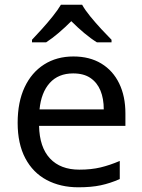

<svg xmlns="http://www.w3.org/2000/svg" viewBox="-20 -786 604 816"><path d="M292 -546Q361 -546 410.5 -516Q460 -486 486.5 -431.5Q513 -377 513 -304V-251H146Q148 -160 192.5 -112.5Q237 -65 317 -65Q368 -65 407.5 -74.5Q447 -84 489 -102V-25Q448 -7 408 1.5Q368 10 313 10Q237 10 178.5 -21Q120 -52 87.5 -113.5Q55 -175 55 -264Q55 -352 84.5 -415Q114 -478 167.5 -512Q221 -546 292 -546ZM291 -474Q228 -474 191.5 -433.5Q155 -393 148 -321H421Q421 -367 407 -401Q393 -435 364.5 -454.5Q336 -474 291 -474ZM329 -766Q341 -744 363.5 -716.5Q386 -689 410.5 -662.5Q435 -636 454 -617V-606H392Q366 -622 338 -645.5Q310 -669 283 -696Q256 -669 229 -646Q202 -623 176 -606H116V-617Q135 -637 158.5 -663Q182 -689 204 -716.5Q226 -744 239 -766Z"/></svg>

Font: Noto Sans Gujarati
Style: Regular
Weight: 400
Designer: Jelle Bosma - Monotype Design Team, Universal Thirst
Foundry: Monotype Imaging Inc.
Version: Version 2.102